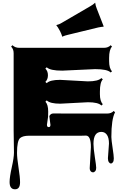

<svg xmlns="http://www.w3.org/2000/svg" viewBox="-20 -1002 915 1416"><path d="M705.6 -799.8 480.5 -745.1Q455.1 -738.8 447.5 -734.9Q439.9 -731 439.5 -731Q432.6 -753.4 422.9 -772.2Q413.1 -791 407 -800Q400.9 -809.1 397.9 -812.3Q395 -815.4 395 -816.2Q395 -816.9 398.4 -817.9Q414.1 -820.8 435.5 -833.5L645 -955.6Q667.5 -968.8 674.3 -975.6Q681.2 -982.4 681.6 -982.4Q682.1 -982.4 682.6 -978.5Q685.1 -959.5 693.4 -939L730 -845.2Q744.6 -809.1 744.6 -807.4Q744.6 -805.7 741.2 -804.9Q737.8 -804.2 727.1 -803.5Q716.3 -802.7 705.6 -799.8ZM352.1 -81.1 344.2 -141.6V-147Q354.5 -165 372.1 -165L770.5 -164.6Q800.3 -164.6 818.8 -183.6L828.6 -173.8Q801.3 -123.5 801.3 8.3Q801.3 28.8 810.3 87.6Q819.3 146.5 819.3 165.8Q819.3 185.1 813 194.3Q806.6 203.6 797.9 203.6Q789.1 203.6 782.5 193.4Q775.9 183.1 775.9 165L783.7 57.1Q783.7 14.2 768.6 -7.6Q753.4 -29.3 727.5 -29.3Q669.4 -29.3 669.4 58.1Q669.4 91.8 679.4 155.8Q689.5 219.7 689.5 235.8Q689.5 252 682.1 260.5Q674.8 269 665.3 269Q655.8 269 648.7 261Q641.6 252.9 641.6 239.3L650.4 83.5Q650.4 -2 613.8 -2L576.7 -1H192.9Q149.4 -1 128.9 15.6Q105.5 35.2 105.5 126Q105.5 162.6 116.7 234.1Q127.9 305.7 127.9 341.8Q127.9 394 90.8 394Q50.8 394 50.8 340.3Q50.8 303.7 66.9 231.9Q83 160.2 83 123L80.6 -40.5V-609.9Q80.6 -640.1 62 -658.2L71.8 -668.5Q91.8 -649.4 120.6 -649.4H747.6Q777.3 -649.4 796.4 -668.5L806.2 -658.2Q784.7 -636.7 784.7 -574.2V-552.2Q784.7 -497.1 806.2 -476.6L796.4 -467.3Q772 -492.2 681.6 -492.2L439 -481Q349.1 -481 324.7 -505.9L314.5 -496.1Q333.5 -477.5 333.5 -447Q333.5 -416.5 314.5 -397.9L324.7 -388.7Q348.1 -413.1 423.3 -413.1L627.9 -401.9Q703.6 -401.9 728 -426.3L738.3 -416.5Q716.8 -395 716.8 -326.7V-307.6Q716.8 -255.4 738.3 -233.9L728 -223.6Q704.6 -248 628.9 -248L424.3 -237.3Q349.1 -237.3 324.7 -261.7L314.9 -252Q335.4 -231 335.4 -178.7L334.5 -140.6L326.2 -82Q326.2 -64.5 339.1 -64.5Q352.1 -64.5 352.1 -81.1Z"/></svg>

Font: Nosifer Caps
Style: Regular
Weight: 800
Version: Version 001.002